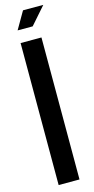

<svg xmlns="http://www.w3.org/2000/svg" viewBox="-136 -925 472 960"><g transform="rotate(-15 99.5 -445.0)"><path d="M199 -890 120 -800H42L94 -890ZM40 -735H148V0H40Z"/></g></svg>

Font: League Gothic
Style: Regular
Weight: 400
Designer: The League of Moveable Type
Version: Version 1.560;PS 001.560;hotconv 1.0.56;makeotf.lib2.0.21325